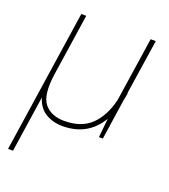

<svg xmlns="http://www.w3.org/2000/svg" viewBox="-134 -625 815 925"><g transform="rotate(20 273.5 -162.5)"><path d="M221.7 -16.1Q310.1 -16.1 359.6 -64.7Q409.2 -113.3 429.7 -199.2L479 -528.3H505.4L462.9 -246.6H464.4Q460.4 -220.7 457.5 -210L426.3 0H406.2L416 -97.7Q352.1 10.3 222.2 10.3Q173.8 10.3 136 -12.2Q98.1 -34.7 82.5 -85L39.6 203.1H14.2L123.5 -528.3H148.9L102.1 -214.8Q85 -101.6 119.4 -58.8Q153.8 -16.1 221.7 -16.1Z"/></g></svg>

Font: Roboto-ThinItalic
Style: Italic
Weight: 250
Italic angle: -12°
Designer: Google
Version: Version 1.100141; 2013; ttfautohint (v0.94.14-c901) -l 8 -r 